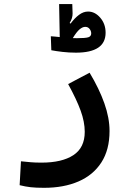

<svg xmlns="http://www.w3.org/2000/svg" viewBox="-20 -670 626 926"><path d="M192.4 235.8Q153.3 235.8 127.7 232.9Q102.1 230 74.7 223.1L81.1 107.9Q108.9 110.8 129.2 112.5Q149.4 114.3 180.7 114.3Q278.8 114.3 333.7 78.4Q388.7 42.5 388.7 -34.2Q388.7 -82 368.9 -136.5Q349.1 -190.9 308.6 -264.6L412.1 -319.3Q458.5 -242.2 483.4 -171.6Q508.3 -101.1 508.3 -38.1Q508.3 52.2 469 113.3Q429.7 174.3 358.6 205.1Q287.6 235.8 192.4 235.8ZM346.2 -416Q312.5 -416 281.5 -419.7Q250.5 -423.3 227.5 -427.7L225.1 -495.1Q232.4 -494.6 243.7 -493.7Q254.9 -492.2 268.1 -491.2L265.1 -650.4H328.6L330.1 -605.5Q330.6 -582.5 315.9 -559.1L320.3 -556.2Q340.3 -583 361.3 -598.6Q382.3 -614.3 404.8 -614.3Q438 -614.3 463.6 -584.5Q489.3 -554.7 489.3 -512.2Q489.3 -416 346.2 -416ZM331.1 -486.3Q342.8 -485.8 350.6 -485.8Q391.6 -485.8 405.8 -490.2Q419.9 -494.6 419.9 -508.8Q419.9 -520.5 412.1 -530.5Q404.3 -540.5 391.1 -540.5Q378.4 -540.5 364 -528.6Q349.6 -516.6 331.1 -486.3Z"/></svg>

Font: CaskaydiaCove NF SemiBold
Style: Regular
Weight: 600
Designer: Aaron Bell
Foundry: Saja Typeworks
Version: Version 2111.001; VTT 6.35;Nerd Fonts 3.2.1